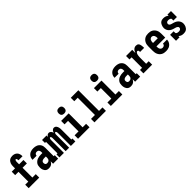

<svg xmlns="http://www.w3.org/2000/svg" viewBox="431 -2448 4139 4139"><g transform="rotate(-45 2500.0 -378.5)"><path d="M69 0V-105H163V-404H62V-509H163V-567Q163 -589 165.5 -611Q168 -633 176 -653.5Q184 -674 197.5 -691.5Q211 -709 229.5 -721Q248 -733 269.5 -738Q291 -743 313 -743Q343 -743 372.5 -733Q402 -723 423 -701Q444 -679 453 -649Q462 -619 462 -589Q462 -587 462 -584.5Q462 -582 462 -580H338Q338 -581 338 -581.5Q338 -582 338 -583Q338 -591 337.5 -599.5Q337 -608 334.5 -616Q332 -624 326.5 -631Q321 -638 313 -638Q306 -638 301.5 -632.5Q297 -627 294 -620.5Q291 -614 290 -607.5Q289 -601 288 -594Q287 -587 287 -580.5Q287 -574 287 -567V-509H419V-404H287V-105H391V0Z M683 8Q664 8 645 3.5Q626 -1 610.5 -11.5Q595 -22 584 -38Q573 -54 566 -71.5Q559 -89 556.5 -108Q554 -127 554 -146Q554 -173 559.5 -199.5Q565 -226 580.5 -247.5Q596 -269 617.5 -285Q639 -301 664 -310Q689 -319 715.5 -322.5Q742 -326 769 -326H814V-359Q814 -373 810.5 -387Q807 -401 798 -412Q789 -423 775.5 -428Q762 -433 748 -433Q736 -433 723.5 -429.5Q711 -426 702 -417.5Q693 -409 688.5 -397Q684 -385 684 -373H560Q560 -396 566 -419Q572 -442 585 -462Q598 -482 616.5 -497.5Q635 -513 656.5 -522Q678 -531 701.5 -534.5Q725 -538 748 -538Q773 -538 797.5 -534Q822 -530 844.5 -520Q867 -510 886 -493Q905 -476 917 -454.5Q929 -433 933.5 -408.5Q938 -384 938 -359V-105H969V0H814V-74Q805 -56 792 -40Q779 -24 761.5 -13Q744 -2 723.5 3Q703 8 683 8ZM734 -97Q750 -97 766 -102.5Q782 -108 793.5 -120Q805 -132 809.5 -148Q814 -164 814 -180V-221H769Q758 -221 748 -220Q738 -219 727.5 -216Q717 -213 708 -208.5Q699 -204 691.5 -196.5Q684 -189 681 -179Q678 -169 678 -158Q678 -146 681 -134.5Q684 -123 691.5 -114Q699 -105 710.5 -101Q722 -97 734 -97Z M1007 0V-90H1039V-440H1007V-530H1144V-483Q1149 -494 1155.5 -504.5Q1162 -515 1171 -522.5Q1180 -530 1191.5 -534Q1203 -538 1215 -538Q1231 -538 1245 -531.5Q1259 -525 1269 -514Q1279 -503 1285.5 -489Q1292 -475 1296 -460Q1299 -474 1305 -488Q1311 -502 1321 -513.5Q1331 -525 1345 -531.5Q1359 -538 1374 -538Q1390 -538 1405 -531Q1420 -524 1430 -511.5Q1440 -499 1446 -484.5Q1452 -470 1455.5 -454Q1459 -438 1460 -422.5Q1461 -407 1461 -391V-90H1493V0H1356V-391Q1356 -399 1355 -408Q1354 -417 1351.5 -425Q1349 -433 1343.5 -440.5Q1338 -448 1329 -448Q1321 -448 1315 -440.5Q1309 -433 1306.5 -425Q1304 -417 1303.5 -408Q1303 -399 1303 -391V0H1197V-391Q1197 -399 1196.5 -408Q1196 -417 1193.5 -425Q1191 -433 1185 -440.5Q1179 -448 1171 -448Q1162 -448 1156.5 -440.5Q1151 -433 1148.5 -425Q1146 -417 1145 -408Q1144 -399 1144 -391V0Z M1575 0V-105H1695V-425H1589V-530H1819V-105H1925V0ZM1750 -595Q1733 -595 1716 -600Q1699 -605 1687 -617Q1675 -629 1670 -646Q1665 -663 1665 -680Q1665 -697 1670 -714Q1675 -731 1687 -743Q1699 -755 1716 -760Q1733 -765 1750 -765Q1767 -765 1784 -760Q1801 -755 1813 -743Q1825 -731 1830 -714Q1835 -697 1835 -680Q1835 -663 1830 -646Q1825 -629 1813 -617Q1801 -605 1784 -600Q1767 -595 1750 -595Z M2075 0V-105H2195V-630H2089V-735H2319V-105H2425V0Z M2575 0V-105H2695V-425H2589V-530H2819V-105H2925V0ZM2750 -595Q2733 -595 2716 -600Q2699 -605 2687 -617Q2675 -629 2670 -646Q2665 -663 2665 -680Q2665 -697 2670 -714Q2675 -731 2687 -743Q2699 -755 2716 -760Q2733 -765 2750 -765Q2767 -765 2784 -760Q2801 -755 2813 -743Q2825 -731 2830 -714Q2835 -697 2835 -680Q2835 -663 2830 -646Q2825 -629 2813 -617Q2801 -605 2784 -600Q2767 -595 2750 -595Z M3183 8Q3164 8 3145 3.5Q3126 -1 3110.5 -11.5Q3095 -22 3084 -38Q3073 -54 3066 -71.5Q3059 -89 3056.5 -108Q3054 -127 3054 -146Q3054 -173 3059.5 -199.5Q3065 -226 3080.5 -247.5Q3096 -269 3117.5 -285Q3139 -301 3164 -310Q3189 -319 3215.5 -322.5Q3242 -326 3269 -326H3314V-359Q3314 -373 3310.5 -387Q3307 -401 3298 -412Q3289 -423 3275.5 -428Q3262 -433 3248 -433Q3236 -433 3223.5 -429.5Q3211 -426 3202 -417.5Q3193 -409 3188.5 -397Q3184 -385 3184 -373H3060Q3060 -396 3066 -419Q3072 -442 3085 -462Q3098 -482 3116.5 -497.5Q3135 -513 3156.5 -522Q3178 -531 3201.5 -534.5Q3225 -538 3248 -538Q3273 -538 3297.5 -534Q3322 -530 3344.5 -520Q3367 -510 3386 -493Q3405 -476 3417 -454.5Q3429 -433 3433.5 -408.5Q3438 -384 3438 -359V-105H3469V0H3314V-74Q3305 -56 3292 -40Q3279 -24 3261.5 -13Q3244 -2 3223.5 3Q3203 8 3183 8ZM3234 -97Q3250 -97 3266 -102.5Q3282 -108 3293.5 -120Q3305 -132 3309.5 -148Q3314 -164 3314 -180V-221H3269Q3258 -221 3248 -220Q3238 -219 3227.5 -216Q3217 -213 3208 -208.5Q3199 -204 3191.5 -196.5Q3184 -189 3181 -179Q3178 -169 3178 -158Q3178 -146 3181 -134.5Q3184 -123 3191.5 -114Q3199 -105 3210.5 -101Q3222 -97 3234 -97Z M3568 0V-105H3632V-425H3568V-530H3756V-432Q3763 -452 3773 -471.5Q3783 -491 3798 -506Q3813 -521 3833 -529.5Q3853 -538 3874 -538Q3892 -538 3909.5 -533Q3927 -528 3938.5 -514.5Q3950 -501 3955.5 -483.5Q3961 -466 3963.5 -448.5Q3966 -431 3967 -413.5Q3968 -396 3968 -378H3844Q3844 -384 3843.5 -390Q3843 -396 3842.5 -402Q3842 -408 3840 -414Q3838 -420 3834.5 -424.5Q3831 -429 3825 -431Q3819 -433 3813 -433Q3799 -433 3788.5 -421.5Q3778 -410 3772.5 -396.5Q3767 -383 3764 -368.5Q3761 -354 3759.5 -339.5Q3758 -325 3757 -310.5Q3756 -296 3756 -281V-105H3834V0Z M4252 8Q4225 8 4198 3Q4171 -2 4147 -15Q4123 -28 4104.5 -48.5Q4086 -69 4074.5 -94Q4063 -119 4058.5 -146Q4054 -173 4054 -200V-330Q4054 -357 4058 -384Q4062 -411 4073.5 -435.5Q4085 -460 4103.5 -480.5Q4122 -501 4145.5 -514.5Q4169 -528 4196 -533Q4223 -538 4250 -538Q4277 -538 4304 -533Q4331 -528 4354.5 -514.5Q4378 -501 4396.5 -480.5Q4415 -460 4426.5 -435.5Q4438 -411 4442 -384Q4446 -357 4446 -330V-213H4178V-200Q4178 -182 4181 -164Q4184 -146 4193 -130.5Q4202 -115 4218 -106Q4234 -97 4252 -97Q4265 -97 4277.5 -100.5Q4290 -104 4299.5 -112Q4309 -120 4314.5 -131.5Q4320 -143 4320 -156H4444Q4443 -132 4436 -109.5Q4429 -87 4416 -67.5Q4403 -48 4384.5 -32.5Q4366 -17 4344.5 -8Q4323 1 4299.5 4.5Q4276 8 4252 8ZM4322 -317V-330Q4322 -348 4319 -365.5Q4316 -383 4307.5 -398.5Q4299 -414 4283.5 -423.5Q4268 -433 4250 -433Q4232 -433 4216.5 -423.5Q4201 -414 4192.5 -398.5Q4184 -383 4181 -365.5Q4178 -348 4178 -330V-317Z M4791 8Q4774 8 4757.5 6Q4741 4 4725.5 -1.5Q4710 -7 4696 -15.5Q4682 -24 4670 -36V0H4562V-181H4670V-136Q4670 -124 4679.5 -115.5Q4689 -107 4700 -103.5Q4711 -100 4723 -98.5Q4735 -97 4747 -97Q4759 -97 4771 -99.5Q4783 -102 4793 -109Q4803 -116 4809 -127Q4815 -138 4815 -151Q4815 -166 4804.5 -178Q4794 -190 4780.5 -196.5Q4767 -203 4752 -207Q4737 -211 4722.5 -215Q4708 -219 4693.5 -224Q4679 -229 4665 -235.5Q4651 -242 4638.5 -251Q4626 -260 4615 -270.5Q4604 -281 4595.5 -293.5Q4587 -306 4581 -320.5Q4575 -335 4572 -350Q4569 -365 4569 -380Q4569 -400 4573.5 -419.5Q4578 -439 4585.5 -457.5Q4593 -476 4605 -492Q4617 -508 4634 -519Q4651 -530 4670.5 -534Q4690 -538 4710 -538Q4727 -538 4743 -535.5Q4759 -533 4774.5 -528Q4790 -523 4804 -514.5Q4818 -506 4830 -494V-530H4938V-349H4830V-394Q4830 -406 4820.5 -414Q4811 -422 4800 -426Q4789 -430 4777.5 -431.5Q4766 -433 4754 -433Q4742 -433 4731 -430.5Q4720 -428 4711 -420.5Q4702 -413 4697.5 -402Q4693 -391 4693 -380Q4693 -365 4703 -352.5Q4713 -340 4727 -333.5Q4741 -327 4755.5 -323Q4770 -319 4785 -315Q4800 -311 4814.5 -306Q4829 -301 4842.5 -294.5Q4856 -288 4869 -279.5Q4882 -271 4892.5 -260Q4903 -249 4912 -236.5Q4921 -224 4927 -210Q4933 -196 4936 -181Q4939 -166 4939 -150Q4939 -130 4934.5 -110Q4930 -90 4921.5 -71.5Q4913 -53 4900 -37Q4887 -21 4869.5 -10.5Q4852 0 4831.5 4Q4811 8 4791 8Z"/></g></svg>

Font: Iosevka Slab Extrabold
Style: Regular
Weight: 800
Monospace: yes
Designer: Belleve Invis
Foundry: Belleve Invis
Version: Version 11.1.1; ttfautohint (v1.8.3)